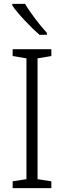

<svg xmlns="http://www.w3.org/2000/svg" viewBox="-20 -967 329 987"><path d="M109 -947H43V-939C72 -896 138 -827 183 -788H221V-798C185 -837 136 -901 109 -947ZM244 0V-35L173 -46V-667L244 -679V-714H45V-679L116 -667V-46L45 -35V0Z"/></svg>

Font: Noto Sans Devanagari SemiCondensed Light
Style: Regular
Weight: 300
Width: 4
Designer: Jelle Bosma - Monotype Design Team
Foundry: Monotype Imaging Inc.
Version: Version 2.004